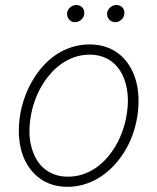

<svg xmlns="http://www.w3.org/2000/svg" viewBox="-20 -730 625 762"><path d="M60 -274.5Q65.7 -308.9 77.8 -343Q89.8 -377.1 107.8 -408.2Q125.7 -439.3 149.1 -465.9Q172.6 -492.5 201.3 -512.1Q230.1 -531.6 263.8 -542.6Q297.6 -553.6 335.6 -553.6Q403.8 -553.6 451.3 -516.7Q474.8 -498.2 491.7 -472.3Q508.5 -446.4 518.1 -414.8Q527.7 -383.2 529.5 -345.9Q531.2 -308.6 524.9 -267Q511.4 -186.4 471.2 -123.6Q451 -92 426.1 -66.9Q401.3 -41.9 372.9 -24.5Q344.5 -7.1 313 2.1Q281.6 11.4 248.2 11.4Q180 11.4 133.2 -25.6Q109.7 -44 92.7 -69.6Q75.6 -95.2 66.2 -127Q56.8 -158.7 55 -195.8Q53.3 -233 60 -274.5ZM104.8 -146.7Q111.9 -119.7 124.6 -97.8Q137.4 -76 155.7 -60.7Q174 -45.5 197.4 -37.1Q220.9 -28.8 248.9 -28.8Q282 -28.8 310.7 -38.7Q339.5 -48.7 363.8 -66.2Q388.1 -83.8 408 -107.4Q427.9 -131 443 -158.2Q458.1 -185.4 468 -215.2Q478 -245 482.6 -274.5Q494 -341.3 479.4 -395.2Q472.7 -422.2 459.9 -444.1Q447.1 -465.9 429 -481.2Q410.9 -496.4 387.4 -504.8Q364 -513.1 335.9 -513.1Q303.6 -513.1 275 -503Q246.4 -492.9 221.9 -475.3Q197.4 -457.7 177.4 -433.9Q157.3 -410.2 142 -382.8Q126.8 -355.5 116.7 -325.8Q106.5 -296.2 101.9 -267Q90.6 -196.4 104.8 -146.7ZM405.5 -680Q406.6 -686.4 410 -691.9Q413.4 -697.4 418.3 -701.5Q423.3 -705.6 429.2 -707.9Q435 -710.2 441.4 -710.2Q449.2 -710.2 455.8 -707.4Q462.4 -704.5 466.8 -699.4Q471.2 -694.2 473 -687.3Q474.8 -680.4 473 -672.2Q470.9 -660.2 460.8 -651.1Q450.6 -642 436.8 -642Q429.3 -642 422.9 -645.2Q416.5 -648.4 412.3 -653.6Q408 -658.7 406.1 -665.7Q404.1 -672.6 405.5 -680ZM246.4 -680Q247.5 -686.4 250.9 -691.9Q254.3 -697.4 259.2 -701.5Q264.2 -705.6 270.1 -707.9Q275.9 -710.2 282.3 -710.2Q290.5 -710.2 296.9 -707.2Q303.3 -704.2 307.5 -699.2Q311.8 -694.2 313.6 -687.3Q315.3 -680.4 313.9 -672.2Q313.2 -666.5 310 -661Q306.8 -655.5 301.8 -651.3Q296.9 -647 290.7 -644.5Q284.4 -642 277.7 -642Q270.2 -642 264 -645.1Q257.8 -648.1 253.6 -653.4Q249.3 -658.7 247.3 -665.7Q245.4 -672.6 246.4 -680Z"/></svg>

Font: Inter P Extra Light
Style: Italic
Weight: 200
Italic angle: 9.39999°
Designer: Rasmus Andersson
Foundry: rsms
Version: Version 3.018;git-588b23468